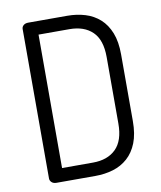

<svg xmlns="http://www.w3.org/2000/svg" viewBox="-82 -797 725 863"><g transform="rotate(-10 280.0 -365.5)"><path d="M283 -731Q327 -731 365 -719.5Q403 -708 431.5 -682.5Q460 -657 476 -616.5Q492 -576 492 -518V-214Q492 -155 476 -114.5Q460 -74 431.5 -48.5Q403 -23 365 -11.5Q327 0 283 0H106Q92 0 84 -7.5Q76 -15 76 -25V-707Q76 -717 84 -724Q92 -731 106 -731ZM142 -670V-61H283Q350 -61 388 -98.5Q426 -136 426 -214V-518Q426 -596 388 -633Q350 -670 283 -670Z"/></g></svg>

Font: Dosis
Style: Book
Weight: 400
Designer: EdgarTolentino, PabloImpallari, IginoMarini
Foundry: EdgarTolentino, PabloImpallari, IginoMarini
Version: Version 1.007